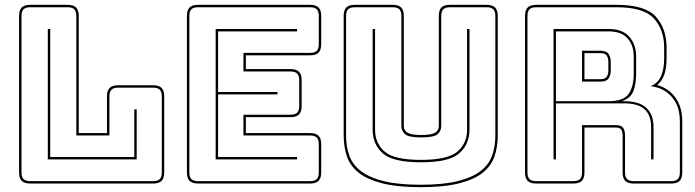

<svg xmlns="http://www.w3.org/2000/svg" viewBox="-20 -750 2878 795"><path d="M105 10Q81 10 70 -1Q59 -12 59 -36V-684Q59 -708 70 -719Q81 -730 105 -730H260Q284 -730 295 -719Q306 -708 306 -684V-199H423V-351Q423 -375 434 -386Q445 -397 469 -397H614Q638 -397 649 -386Q660 -375 660 -351V-36Q660 -12 649 -1Q638 10 614 10ZM614 0Q633 0 641.5 -8.5Q650 -17 650 -36V-351Q650 -370 641.5 -378.5Q633 -387 614 -387H469Q450 -387 441.5 -378.5Q433 -370 433 -351V-189H296V-684Q296 -703 287.5 -711.5Q279 -720 260 -720H105Q86 -720 77.5 -711.5Q69 -703 69 -684V-36Q69 -17 77.5 -8.5Q86 0 105 0ZM178 -90V-630H188V-100H536V-297H546V-90Z M800 10Q776 10 765 -1Q754 -12 754 -36V-684Q754 -708 765 -719Q776 -730 800 -730H1264Q1288 -730 1299 -719Q1310 -708 1310 -684V-567Q1310 -543 1299 -532Q1288 -521 1264 -521H998V-464H1183Q1207 -464 1218 -453Q1229 -442 1229 -418V-311Q1229 -287 1218 -276Q1207 -265 1183 -265H998V-199H1264Q1288 -199 1299 -188Q1310 -177 1310 -153V-36Q1310 -12 1299 -1Q1288 10 1264 10ZM1264 0Q1283 0 1291.5 -8.5Q1300 -17 1300 -36V-153Q1300 -172 1291.5 -180.5Q1283 -189 1264 -189H988V-275H1183Q1202 -275 1210.5 -283.5Q1219 -292 1219 -311V-418Q1219 -437 1210.5 -445.5Q1202 -454 1183 -454H988V-531H1264Q1283 -531 1291.5 -539.5Q1300 -548 1300 -567V-684Q1300 -703 1291.5 -711.5Q1283 -720 1264 -720H800Q781 -720 772.5 -711.5Q764 -703 764 -684V-36Q764 -17 772.5 -8.5Q781 0 800 0ZM1210 -100V-90H873V-630H1210V-620H883V-369H1129V-359H883V-100Z M2041 -684V-189Q2041 -142 2027.5 -102.5Q2014 -63 1979 -35Q1944 -7 1881.5 9Q1819 25 1722 25Q1625 25 1562.5 9Q1500 -7 1465 -35Q1430 -63 1416.5 -102.5Q1403 -142 1403 -189V-684Q1403 -708 1414 -719Q1425 -730 1449 -730H1606Q1630 -730 1641 -719Q1652 -708 1652 -684V-228Q1652 -210 1667.5 -200.5Q1683 -191 1724 -191Q1766 -191 1781.5 -200.5Q1797 -210 1797 -228V-684Q1797 -708 1807.5 -719Q1818 -730 1843 -730H1995Q2019 -730 2030 -719Q2041 -708 2041 -684ZM2031 -189V-684Q2031 -703 2022.5 -711.5Q2014 -720 1995 -720H1843Q1824 -720 1815.5 -711.5Q1807 -703 1807 -684V-228Q1807 -208 1792 -194.5Q1777 -181 1724 -181Q1672 -181 1657 -194.5Q1642 -208 1642 -228V-684Q1642 -703 1633.5 -711.5Q1625 -720 1606 -720H1449Q1430 -720 1421.5 -711.5Q1413 -703 1413 -684V-189Q1413 -143 1426.5 -105.5Q1440 -68 1474.5 -41.5Q1509 -15 1569 0Q1629 15 1722 15Q1815 15 1875 0Q1935 -15 1969.5 -41.5Q2004 -68 2017.5 -105.5Q2031 -143 2031 -189ZM1523 -630H1533V-213Q1533 -157 1572.5 -122.5Q1612 -88 1723 -88Q1834 -88 1874 -122.5Q1914 -157 1914 -213V-630H1924V-213Q1924 -153 1882 -115.5Q1840 -78 1723 -78Q1606 -78 1564.5 -115.5Q1523 -153 1523 -213Z M2500 -620H2282V-331H2500Q2562 -331 2583 -361Q2604 -391 2604 -446V-516Q2604 -562 2578.5 -591Q2553 -620 2500 -620ZM2390 -540H2465Q2491 -540 2500 -526.5Q2509 -513 2509 -493V-459Q2509 -439 2500 -425.5Q2491 -412 2465 -412H2390ZM2465 -530H2400V-422H2465Q2486 -422 2492.5 -432.5Q2499 -443 2499 -459V-493Q2499 -509 2492.5 -519.5Q2486 -530 2465 -530ZM2282 -90H2272V-630H2500Q2558 -630 2586 -597.5Q2614 -565 2614 -516V-447Q2614 -401 2602 -371.5Q2590 -342 2554 -331H2565Q2626 -331 2656 -303.5Q2686 -276 2686 -224V-90H2676V-224Q2676 -273 2649 -297.5Q2622 -322 2565 -322H2282ZM2354 0Q2373 0 2381.5 -8.5Q2390 -17 2390 -36V-232H2530Q2551 -232 2559.5 -221.5Q2568 -211 2568 -189V-36Q2568 -17 2576.5 -8.5Q2585 0 2604 0H2759Q2778 0 2786.5 -8.5Q2795 -17 2795 -36V-248Q2795 -311 2761.5 -349Q2728 -387 2674 -393Q2705 -406 2717.5 -435.5Q2730 -465 2730 -507V-553Q2730 -627 2687.5 -673.5Q2645 -720 2533 -720H2200Q2181 -720 2172.5 -711.5Q2164 -703 2164 -684V-36Q2164 -17 2172.5 -8.5Q2181 0 2200 0ZM2354 10H2200Q2176 10 2165 -1Q2154 -12 2154 -36V-684Q2154 -708 2165 -719Q2176 -730 2200 -730H2533Q2652 -730 2696 -680.5Q2740 -631 2740 -553V-507Q2740 -470 2731 -442.5Q2722 -415 2701 -398Q2748 -385 2776.5 -346Q2805 -307 2805 -248V-36Q2805 -12 2794 -1Q2783 10 2759 10H2604Q2580 10 2569 -1Q2558 -12 2558 -36V-189Q2558 -205 2552 -213.5Q2546 -222 2530 -222H2400V-36Q2400 -12 2389 -1Q2378 10 2354 10Z"/></svg>

Font: Bungee Outline
Style: Regular
Weight: 400
Designer: David Jonathan Ross
Foundry: David Jonathan Ross
Version: Version 1.001;PS 1.0;hotconv 1.0.72;makeotf.lib2.5.5900